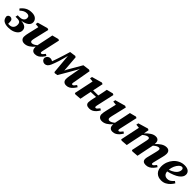

<svg xmlns="http://www.w3.org/2000/svg" viewBox="456 -2077 3661 3661"><g transform="rotate(45 2286.5 -247.0)"><path d="M177 15Q99 15 54 -15.5Q9 -46 5 -117Q21 -161 65 -161Q91 -161 109 -143.5Q127 -126 128 -89L129 -36Q137 -35 144 -35Q151 -35 158 -35Q212 -35 241.5 -66Q271 -97 271 -147Q271 -191 250.5 -210.5Q230 -230 173 -230H133L143 -279H190Q249 -279 279.5 -304.5Q310 -330 310 -369Q310 -431 242 -431Q205 -431 172 -415Q139 -399 103 -365L75 -395Q116 -449 170 -479Q224 -509 299 -509Q371 -509 409.5 -475Q448 -441 448 -391Q448 -339 402 -304Q356 -269 264 -254Q345 -246 379.5 -217.5Q414 -189 414 -139Q414 -96 384 -61Q354 -26 301 -5.5Q248 15 177 15Z M897 15Q855 15 832 -9.5Q809 -34 809 -80Q809 -85 809 -90Q809 -95 810 -100Q764 -45 714.5 -15Q665 15 611 15Q567 15 541 -10Q515 -35 515 -75Q515 -100 519.5 -126Q524 -152 530 -177L581 -397L504 -404L512 -450L719 -508L753 -494L684 -202Q680 -181 676 -164Q672 -147 672 -133Q672 -112 682.5 -102Q693 -92 710 -92Q754 -92 813 -142L851 -321Q859 -360 867 -397.5Q875 -435 882 -474L1013 -508L1040 -494L965 -155Q961 -139 958.5 -125Q956 -111 956 -101Q956 -79 976 -79Q990 -79 1005 -93.5Q1020 -108 1044 -140L1079 -117Q1060 -84 1034 -53.5Q1008 -23 974 -4Q940 15 897 15Z M1160 15Q1129 15 1104 -6Q1079 -27 1077 -68Q1085 -103 1109 -122.5Q1133 -142 1165 -142Q1193 -142 1226 -123Q1236 -151 1246.5 -181.5Q1257 -212 1268 -244Q1289 -306 1308.5 -369Q1328 -432 1345 -491L1467 -508L1490 -494L1517 -161L1537 -206Q1578 -276 1619.5 -347.5Q1661 -419 1702 -491L1837 -509L1866 -494L1808 -162Q1804 -142 1801 -127.5Q1798 -113 1798 -102Q1798 -79 1819 -79Q1833 -79 1847.5 -93.5Q1862 -108 1885 -140L1921 -117Q1901 -84 1875 -53.5Q1849 -23 1816 -4Q1783 15 1741 15Q1698 15 1675 -8.5Q1652 -32 1652 -73Q1652 -100 1655 -121Q1658 -142 1662 -164L1705 -400L1685 -356Q1636 -268 1585.5 -181.5Q1535 -95 1484 -8L1425 2L1404 -8L1368 -408Q1356 -362 1343 -315Q1330 -268 1317 -223Q1304 -183 1290.5 -145Q1277 -107 1262 -72Q1226 15 1160 15Z M2363 15Q2268 15 2268 -61Q2268 -84 2273 -109Q2278 -134 2282 -157L2299 -235L2161 -230L2159 -222Q2147 -167 2136 -111.5Q2125 -56 2114 0L1986 10L1962 -2L2045 -396L1968 -404L1977 -449L2186 -508L2216 -494L2190 -368L2172 -284L2310 -285L2319 -323Q2327 -361 2334.5 -398.5Q2342 -436 2349 -476L2480 -509L2508 -494L2433 -155Q2429 -139 2426.5 -125Q2424 -111 2424 -102Q2424 -79 2444 -79Q2458 -79 2473 -93.5Q2488 -108 2512 -140L2547 -117Q2528 -84 2501.5 -53.5Q2475 -23 2441 -4Q2407 15 2363 15Z M2988 15Q2946 15 2923 -9.5Q2900 -34 2900 -80Q2900 -85 2900 -90Q2900 -95 2901 -100Q2855 -45 2805.5 -15Q2756 15 2702 15Q2658 15 2632 -10Q2606 -35 2606 -75Q2606 -100 2610.5 -126Q2615 -152 2621 -177L2672 -397L2595 -404L2603 -450L2810 -508L2844 -494L2775 -202Q2771 -181 2767 -164Q2763 -147 2763 -133Q2763 -112 2773.5 -102Q2784 -92 2801 -92Q2845 -92 2904 -142L2942 -321Q2950 -360 2958 -397.5Q2966 -435 2973 -474L3104 -508L3131 -494L3056 -155Q3052 -139 3049.5 -125Q3047 -111 3047 -101Q3047 -79 3067 -79Q3081 -79 3096 -93.5Q3111 -108 3135 -140L3170 -117Q3151 -84 3125 -53.5Q3099 -23 3065 -4Q3031 15 2988 15Z M3885 15Q3840 15 3818.5 -5Q3797 -25 3797 -59Q3797 -84 3803 -109Q3809 -134 3815 -157L3849 -295Q3855 -318 3858.5 -336.5Q3862 -355 3862 -368Q3862 -401 3830 -401Q3787 -401 3723 -344L3697 -221Q3686 -166 3674.5 -111Q3663 -56 3652 0L3524 10L3500 -2L3563 -297Q3568 -320 3571.5 -337.5Q3575 -355 3575 -368Q3575 -385 3566.5 -393Q3558 -401 3544 -401Q3500 -401 3435 -345L3408 -222Q3396 -167 3385 -111.5Q3374 -56 3363 0L3235 10L3211 -2L3294 -396L3217 -404L3226 -449L3426 -508L3456 -494L3437 -388Q3484 -441 3536.5 -475Q3589 -509 3641 -509Q3682 -509 3704.5 -486Q3727 -463 3727 -419Q3727 -410 3726.5 -402.5Q3726 -395 3725 -388Q3773 -443 3826 -476Q3879 -509 3933 -509Q3974 -509 3997 -485.5Q4020 -462 4020 -418Q4020 -396 4016 -372.5Q4012 -349 4006 -326L3963 -152Q3959 -136 3956 -123Q3953 -110 3953 -101Q3953 -79 3972 -79Q3986 -79 4001.5 -93.5Q4017 -108 4041 -140L4077 -117Q4057 -84 4029.5 -53.5Q4002 -23 3966 -4Q3930 15 3885 15Z M4403 -451Q4374 -451 4343 -420.5Q4312 -390 4289.5 -340.5Q4267 -291 4263 -233Q4331 -257 4370 -286Q4409 -315 4425 -346Q4441 -377 4441 -404Q4441 -427 4430.5 -439Q4420 -451 4403 -451ZM4302 15Q4216 15 4165.5 -36Q4115 -87 4115 -178Q4115 -244 4138 -303.5Q4161 -363 4202 -409Q4243 -455 4298 -482Q4353 -509 4418 -509Q4487 -509 4524.5 -479.5Q4562 -450 4562 -400Q4562 -335 4488.5 -280.5Q4415 -226 4263 -189Q4268 -137 4294.5 -113Q4321 -89 4363 -89Q4407 -89 4439 -111.5Q4471 -134 4497 -166L4534 -139Q4514 -103 4481 -67.5Q4448 -32 4403.5 -8.5Q4359 15 4302 15Z"/></g></svg>

Font: Source Serif 4 SmText
Style: Bold Italic
Weight: 700
Italic angle: -12°
Designer: Frank Grießhammer
Foundry: Adobe
Version: Version 4.005;hotconv 1.1.0;makeotfexe 2.6.0